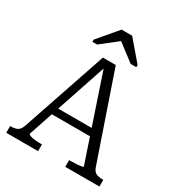

<svg xmlns="http://www.w3.org/2000/svg" viewBox="-212 -1070 1131 1212"><g transform="rotate(30 353.5 -464.0)"><path d="M197 -296H491L500 -245H186ZM334 -687 348 -672 146 -70Q146 -64 158 -59Q170 -54 190 -51.5Q210 -49 233 -49H246V0H14V-49H19Q49 -49 67.5 -59Q86 -69 97 -103L305 -716H399L612 -95Q622 -66 640.5 -57.5Q659 -49 687 -49H693V0H444V-49H457Q481 -49 501 -50.5Q521 -52 533 -54.5Q545 -57 545 -60ZM396 -928H319L198 -785V-769H232L381 -886L326 -884L477 -769H518V-785Z"/></g></svg>

Font: Roboto Serif 20pt Light
Style: Regular
Weight: 300
Version: Version 1.008